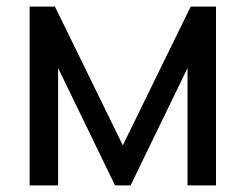

<svg xmlns="http://www.w3.org/2000/svg" viewBox="-20 -560 742 580"><path d="M155.5 0H69.5V-540H146L351 -121L556 -540H632.5V0H546.5V-354.5L374.5 0H327.5L155.5 -354.5Z"/></svg>

Font: CCSD_manrope Medium
Style: Regular
Weight: 500
Designer: Mikhail Sharanda
Foundry: Mikhail Sharanda
Version: Version 4.503